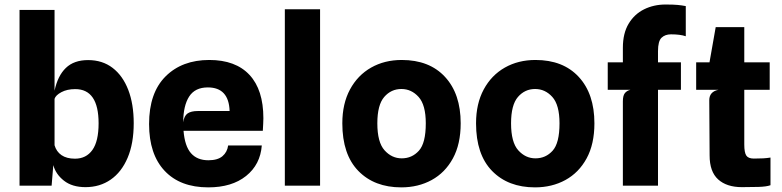

<svg xmlns="http://www.w3.org/2000/svg" viewBox="-20 -822 3463 850"><path d="M66.5 0V-778H221.5V-420.5Q235.5 -486.5 271.5 -521.2Q307.5 -556 370 -556Q433.5 -556 478.5 -521.5Q523.5 -487 547.8 -424.2Q572 -361.5 572 -276.5Q572 -187 545 -123.5Q518 -60 470 -26.8Q422 6.5 358.5 6.5Q299.5 6.5 263 -22.2Q226.5 -51 216 -91L208.5 0ZM313 -427.5Q277 -427.5 251.8 -414Q226.5 -400.5 221.5 -384.5V-179Q229.5 -151 252.2 -135.2Q275 -119.5 312 -119.5Q361.5 -119.5 389 -158Q416.5 -196.5 416.5 -276Q416.5 -427.5 313 -427.5Z M902 7.5Q777.5 7.5 708.8 -65.8Q640 -139 640 -273Q640 -411 713 -483.8Q786 -556.5 906.5 -556.5Q1023 -556.5 1084.5 -490.5Q1146 -424.5 1146 -298.5Q1146 -288 1145.2 -274.2Q1144.5 -260.5 1143.5 -243H792.5Q798 -175 825.5 -143.8Q853 -112.5 902.5 -112.5Q943.5 -112.5 964.8 -130.5Q986 -148.5 990 -178H1139Q1132.5 -93.5 1069.5 -43Q1006.5 7.5 902 7.5ZM856 -330.5H996.5Q993 -435 900 -435Q843.5 -435 817.5 -394.8Q791.5 -354.5 791 -280.5Q795 -309 810.5 -319.8Q826 -330.5 856 -330.5Z M1241 0V-781H1397V0Z M1756.5 7.5Q1637.5 7.5 1566.5 -65.2Q1495.5 -138 1495.5 -276Q1495.5 -363 1529.5 -426Q1563.5 -489 1623 -522.8Q1682.5 -556.5 1758.5 -556.5Q1881 -556.5 1950.2 -481.5Q2019.5 -406.5 2019.5 -276Q2019.5 -184 1985 -120.8Q1950.5 -57.5 1891 -25Q1831.5 7.5 1756.5 7.5ZM1758.5 -121Q1804 -121 1834.5 -154.8Q1865 -188.5 1865 -276Q1865 -357.5 1833.2 -392.8Q1801.5 -428 1757 -428Q1711.5 -428 1681 -392.8Q1650.5 -357.5 1650.5 -276Q1650.5 -192 1682.5 -156.5Q1714.5 -121 1758.5 -121Z M2348.5 7.5Q2229.5 7.5 2158.5 -65.2Q2087.5 -138 2087.5 -276Q2087.5 -363 2121.5 -426Q2155.5 -489 2215 -522.8Q2274.5 -556.5 2350.5 -556.5Q2473 -556.5 2542.2 -481.5Q2611.5 -406.5 2611.5 -276Q2611.5 -184 2577 -120.8Q2542.5 -57.5 2483 -25Q2423.5 7.5 2348.5 7.5ZM2350.5 -121Q2396 -121 2426.5 -154.8Q2457 -188.5 2457 -276Q2457 -357.5 2425.2 -392.8Q2393.5 -428 2349 -428Q2303.5 -428 2273 -392.8Q2242.5 -357.5 2242.5 -276Q2242.5 -192 2274.5 -156.5Q2306.5 -121 2350.5 -121Z M2737.5 0V-373.5Q2737.5 -398.5 2746.2 -409.5Q2755 -420.5 2771 -424.5H2670.5V-546H2737.5V-610.5Q2737.5 -674.5 2763 -717Q2788.5 -759.5 2831.5 -780.8Q2874.5 -802 2926 -802Q2961.5 -802 2979.8 -800.2Q2998 -798.5 3016 -795V-661.5Q2991.5 -670 2950.5 -670Q2924.5 -670 2908.8 -655Q2893 -640 2893 -595.5V-546H2994.5V-424.5H2893V0Z M3264.5 6.5Q3197 6.5 3159.2 -27.8Q3121.5 -62 3121.5 -134L3120 -378Q3120 -416.5 3161 -424.5H3062V-546H3121L3148.5 -702H3275V-546H3387.5V-424.5H3275V-182Q3275 -147 3283.8 -133.5Q3292.5 -120 3317.5 -120Q3342.5 -120 3359.2 -121Q3376 -122 3391 -124.5V-2Q3373 4.5 3337.2 5.5Q3301.5 6.5 3264.5 6.5Z"/></svg>

Font: Spline Sans
Style: Bold
Weight: 700
Designer: Eben Sorkin, Mirko Velimirovic
Foundry: Sorkin Type
Version: Version 1.000; ttfautohint (v1.8.3)